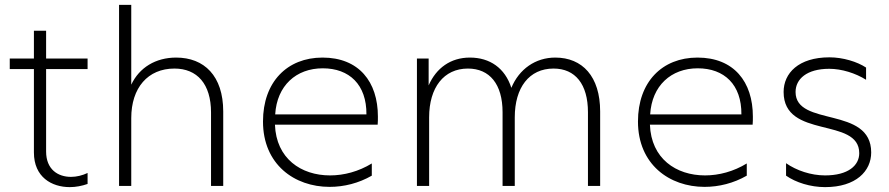

<svg xmlns="http://www.w3.org/2000/svg" viewBox="-20 -762 3646 787"><path d="M339 -8V-53C318 -43 294 -37 271 -37C218 -37 169 -67 169 -141V-479H339V-522H169V-636H119V-522H20V-479H119V-137C119 -36 192 5 266 5C291 5 316 0 339 -8Z M468 0H518V-278C518 -402 586 -481 695 -481C788 -481 845 -418 845 -301V0H895V-305C895 -451 817 -526 702 -526C618 -526 551 -485 518 -415V-742H468Z M1331 4C1390 4 1450 -11 1504 -42V-92C1450 -59 1390 -43 1333 -43C1214 -43 1112 -112 1107 -251H1528C1529 -262 1529 -273 1529 -284C1529 -427 1451 -526 1302 -526C1157 -526 1058 -426 1058 -264C1058 -88 1187 4 1331 4ZM1482 -293H1108C1115 -411 1194 -482 1303 -482C1412 -482 1483 -415 1482 -293Z M2256 -526C2175 -526 2108 -479 2076 -402C2050 -483 1988 -526 1906 -526C1827 -526 1768 -483 1737 -412V-522H1689V0H1739V-281C1739 -403 1799 -481 1898 -481C1987 -481 2040 -417 2040 -302V0H2090V-281C2090 -403 2149 -481 2249 -481C2338 -481 2390 -417 2390 -302V0H2440V-305C2440 -449 2367 -526 2256 -526Z M2868 4C2927 4 2987 -11 3041 -42V-92C2987 -59 2927 -43 2870 -43C2751 -43 2649 -112 2644 -251H3065C3066 -262 3066 -273 3066 -284C3066 -427 2988 -526 2839 -526C2694 -526 2595 -426 2595 -264C2595 -88 2724 4 2868 4ZM3019 -293H2645C2652 -411 2731 -482 2840 -482C2949 -482 3020 -415 3019 -293Z M3362 5C3489 5 3551 -61 3551 -137C3551 -329 3241 -240 3241 -385C3241 -438 3287 -480 3379 -480C3430 -480 3487 -462 3530 -435V-485C3494 -509 3435 -527 3380 -527C3253 -527 3192 -462 3192 -385C3192 -190 3502 -284 3502 -134C3502 -84 3457 -43 3362 -43C3304 -43 3245 -63 3202 -93V-42C3242 -14 3302 5 3362 5Z"/></svg>

Font: Chess Sans Light
Style: Regular
Weight: 300
Designer: Wolf Bōese
Foundry: Wolf Bōese
Version: Version 7.223;Glyphs 3.3 (3306)